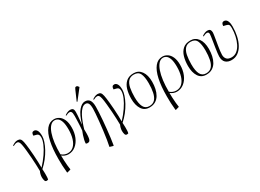

<svg xmlns="http://www.w3.org/2000/svg" viewBox="-34 -1635 3696 2733"><g transform="rotate(-30 1814.0 -269.0)"><path d="M185 185Q165 185 157.5 161.5Q150 138 150 107Q150 83 156.5 57.5Q163 32 172 16Q172 -25 169.5 -80Q167 -135 163 -198Q159 -261 152 -325Q145 -398 137 -435Q129 -472 118 -485Q107 -498 91 -498Q72 -498 56.5 -492Q41 -486 27 -478L21 -487Q32 -497 58.5 -510Q85 -523 110 -523Q141 -523 157 -508.5Q173 -494 181.5 -453Q190 -412 198 -332Q204 -280 207.5 -221Q211 -162 213.5 -107.5Q216 -53 215 -13Q280 -83 328 -153Q376 -223 402 -284.5Q428 -346 428 -391Q428 -421 417.5 -435.5Q407 -450 386 -455L342 -466Q341 -523 383 -523Q412 -523 430.5 -494Q449 -465 449 -399Q449 -362 432.5 -311Q416 -260 385 -203Q354 -146 311 -91Q268 -36 215 11Q216 36 217 55Q218 74 218 86Q218 117 217 140Q216 163 211 181Q201 184 194.5 184.5Q188 185 185 185Z M504 230 496 228Q489 163 487 110.5Q485 58 485 0Q485 -165 510.5 -282Q536 -399 586.5 -461Q637 -523 711 -523Q755 -523 792 -498.5Q829 -474 851.5 -424Q874 -374 874 -297Q874 -209 844.5 -138.5Q815 -68 763 -27Q711 14 645 14Q616 14 588.5 3Q561 -8 543 -24H542Q542 9 544 54Q546 99 550 142Q554 185 559 214ZM645 -4Q703 -4 742 -41.5Q781 -79 801 -144.5Q821 -210 821 -294Q821 -377 805.5 -423Q790 -469 765 -487Q740 -505 712 -505Q671 -505 639 -470Q607 -435 585 -372Q563 -309 552.5 -225Q542 -141 543 -44Q567 -23 593 -13.5Q619 -4 645 -4Z M1254 230 1200 214Q1210 171 1220 107Q1230 43 1239 -29Q1248 -101 1255 -170Q1262 -239 1266 -293Q1270 -347 1270 -373Q1270 -437 1255 -462.5Q1240 -488 1210 -488Q1177 -488 1147.5 -459.5Q1118 -431 1093 -385Q1068 -339 1048 -285.5Q1028 -232 1014 -182Q1016 -114 1013 -74.5Q1010 -35 1002.5 -16.5Q995 2 983.5 7Q972 12 957 12Q952 12 943 9.5Q934 7 932 3Q932 -20 939.5 -53.5Q947 -87 958.5 -121.5Q970 -156 981 -181Q983 -201 985 -232Q987 -263 988.5 -298Q990 -333 991 -364.5Q992 -396 992 -415Q992 -467 982 -482.5Q972 -498 957 -498Q938 -498 922 -492Q906 -486 892 -478L886 -487Q904 -501 928 -512Q952 -523 977 -523Q1009 -523 1022 -507.5Q1035 -492 1035 -458Q1035 -439 1033 -406Q1031 -373 1027.5 -335.5Q1024 -298 1020 -263L1022 -261Q1063 -398 1115 -460Q1167 -522 1219 -522Q1271 -522 1295 -487.5Q1319 -453 1319 -380Q1319 -342 1316 -284.5Q1313 -227 1307.5 -159.5Q1302 -92 1294.5 -21.5Q1287 49 1279 113.5Q1271 178 1262 228ZM1127 -571 1118 -576 1186 -732Q1195 -751 1200 -759.5Q1205 -768 1220 -768Q1231 -768 1239 -761Q1247 -754 1256 -741V-736Z M1503 185Q1483 185 1475.5 161.5Q1468 138 1468 107Q1468 83 1474.5 57.5Q1481 32 1490 16Q1490 -25 1487.5 -80Q1485 -135 1481 -198Q1477 -261 1470 -325Q1463 -398 1455 -435Q1447 -472 1436 -485Q1425 -498 1409 -498Q1390 -498 1374.5 -492Q1359 -486 1345 -478L1339 -487Q1350 -497 1376.5 -510Q1403 -523 1428 -523Q1459 -523 1475 -508.5Q1491 -494 1499.5 -453Q1508 -412 1516 -332Q1522 -280 1525.5 -221Q1529 -162 1531.5 -107.5Q1534 -53 1533 -13Q1598 -83 1646 -153Q1694 -223 1720 -284.5Q1746 -346 1746 -391Q1746 -421 1735.5 -435.5Q1725 -450 1704 -455L1660 -466Q1659 -523 1701 -523Q1730 -523 1748.5 -494Q1767 -465 1767 -399Q1767 -362 1750.5 -311Q1734 -260 1703 -203Q1672 -146 1629 -91Q1586 -36 1533 11Q1534 36 1535 55Q1536 74 1536 86Q1536 117 1535 140Q1534 163 1529 181Q1519 184 1512.5 184.5Q1506 185 1503 185Z M1979 14Q1896 14 1853.5 -51.5Q1811 -117 1811 -223Q1811 -305 1830.5 -373Q1850 -441 1896 -482Q1942 -523 2020 -523Q2099 -523 2145 -460Q2191 -397 2191 -286Q2191 -228 2179.5 -174Q2168 -120 2143 -77.5Q2118 -35 2077.5 -10.5Q2037 14 1979 14ZM1985 -4Q2045 -4 2078 -41Q2111 -78 2124.5 -143.5Q2138 -209 2138 -293Q2138 -397 2112 -451Q2086 -505 2014 -505Q1955 -505 1922 -468.5Q1889 -432 1876.5 -367.5Q1864 -303 1864 -220Q1864 -114 1892.5 -59Q1921 -4 1985 -4Z M2286 230 2278 228Q2271 163 2269 110.5Q2267 58 2267 0Q2267 -165 2292.5 -282Q2318 -399 2368.5 -461Q2419 -523 2493 -523Q2537 -523 2574 -498.5Q2611 -474 2633.5 -424Q2656 -374 2656 -297Q2656 -209 2626.5 -138.5Q2597 -68 2545 -27Q2493 14 2427 14Q2398 14 2370.5 3Q2343 -8 2325 -24H2324Q2324 9 2326 54Q2328 99 2332 142Q2336 185 2341 214ZM2427 -4Q2485 -4 2524 -41.5Q2563 -79 2583 -144.5Q2603 -210 2603 -294Q2603 -377 2587.5 -423Q2572 -469 2547 -487Q2522 -505 2494 -505Q2453 -505 2421 -470Q2389 -435 2367 -372Q2345 -309 2334.5 -225Q2324 -141 2325 -44Q2349 -23 2375 -13.5Q2401 -4 2427 -4Z M2912 14Q2829 14 2786.5 -51.5Q2744 -117 2744 -223Q2744 -305 2763.5 -373Q2783 -441 2829 -482Q2875 -523 2953 -523Q3032 -523 3078 -460Q3124 -397 3124 -286Q3124 -228 3112.5 -174Q3101 -120 3076 -77.5Q3051 -35 3010.5 -10.5Q2970 14 2912 14ZM2918 -4Q2978 -4 3011 -41Q3044 -78 3057.5 -143.5Q3071 -209 3071 -293Q3071 -397 3045 -451Q3019 -505 2947 -505Q2888 -505 2855 -468.5Q2822 -432 2809.5 -367.5Q2797 -303 2797 -220Q2797 -114 2825.5 -59Q2854 -4 2918 -4Z M3326 14Q3268 14 3232 -17.5Q3196 -49 3196 -119Q3196 -138 3200.5 -175Q3205 -212 3212 -257Q3219 -302 3226 -345Q3233 -388 3237.5 -420.5Q3242 -453 3242 -463Q3242 -483 3233.5 -490.5Q3225 -498 3211 -498Q3198 -498 3181.5 -492.5Q3165 -487 3148 -478L3142 -487Q3163 -504 3187.5 -513.5Q3212 -523 3230 -523Q3266 -523 3278 -506.5Q3290 -490 3290 -460Q3290 -451 3285.5 -421Q3281 -391 3274 -349Q3267 -307 3259.5 -262.5Q3252 -218 3247.5 -180Q3243 -142 3243 -119Q3243 -76 3266.5 -48.5Q3290 -21 3345 -20Q3396 -20 3435 -51Q3474 -82 3500.5 -134.5Q3527 -187 3541 -251.5Q3555 -316 3555 -383Q3555 -421 3545 -435Q3535 -449 3506 -456L3463 -466Q3463 -490 3473 -506.5Q3483 -523 3508 -523Q3523 -523 3538.5 -513Q3554 -503 3565 -475Q3576 -447 3576 -393Q3576 -313 3560 -239.5Q3544 -166 3512.5 -109Q3481 -52 3434.5 -19Q3388 14 3326 14Z"/></g></svg>

Font: Display Extralight
Style: Italic
Weight: 200
Italic angle: -2°
Designer: Latin by Veronika Burian and Jose Scaglione. Greek by Irene Vlachou. Cyrillic by Vera Evstafieva
Foundry: TypeTogether
Version: Version 3.002